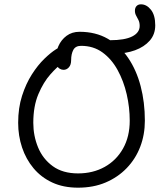

<svg xmlns="http://www.w3.org/2000/svg" viewBox="-20 -858 766 888"><path d="M510 -610Q491 -610 480.5 -623Q470 -636 470 -652Q470 -660 475 -666Q480 -672 489 -672Q557 -672 591.5 -689.5Q626 -707 626 -738Q626 -754 620.5 -765Q615 -776 609.5 -786Q604 -796 604 -808Q604 -822 611.5 -830Q619 -838 632 -838Q658 -838 678 -813Q698 -788 698 -741Q698 -699 672.5 -670Q647 -641 604.5 -625.5Q562 -610 510 -610ZM341 10Q273 10 221.5 -14Q170 -38 135 -80Q100 -122 82 -176Q64 -230 64 -290Q64 -359 82 -415Q100 -471 127.5 -514Q155 -557 185 -586Q215 -615 239 -630Q263 -645 273 -645Q279 -645 285.5 -643Q292 -641 299 -630Q312 -611 301 -595.5Q290 -580 270 -567Q245 -550 213 -514Q181 -478 157.5 -422.5Q134 -367 134 -290Q134 -230 156 -176.5Q178 -123 224 -89.5Q270 -56 341 -56Q410 -56 464 -86Q518 -116 549 -171Q580 -226 580 -300Q580 -361 566 -422Q552 -483 524 -534Q496 -585 454 -615.5Q412 -646 355 -646Q329 -646 319 -627Q309 -608 309 -580Q309 -558 298.5 -546.5Q288 -535 274 -535Q265 -535 256.5 -540Q248 -545 242.5 -555.5Q237 -566 237 -580Q237 -615 250 -644.5Q263 -674 288 -692.5Q313 -711 348 -711Q422 -711 478 -679Q534 -647 572.5 -590.5Q611 -534 630.5 -459.5Q650 -385 650 -300Q650 -235 628.5 -179Q607 -123 566 -80.5Q525 -38 468.5 -14Q412 10 341 10Z"/></svg>

Font: Shantell Sans Light
Style: Regular
Weight: 300
Designer: Stephen Nixon, Anya Danilova, Shantell Martin
Foundry: Arrow Type
Version: Version 1.011;[c5ecc13dd]